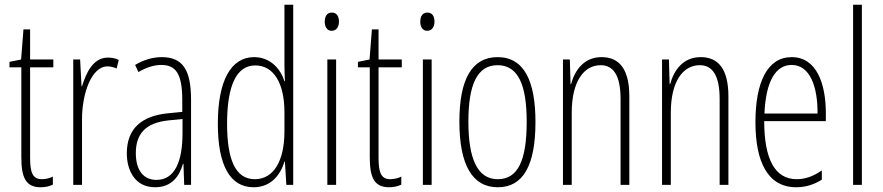

<svg xmlns="http://www.w3.org/2000/svg" viewBox="-20 -780 3725 810"><path d="M157 -24C117 -24 107 -53 107 -115V-496H205V-529H107V-656H79L69 -529L20 -519V-496H70V-116C70 -33 88 10 151 10C172 10 188 6 203 -1V-35C192 -29 174 -24 157 -24Z M435 -537C372 -537 343 -471 326 -416H324L318 -529H289V0H326V-278C326 -381 364 -500 434 -500C448 -500 463 -495 472 -491L481 -527C466 -535 449 -537 435 -537Z M662 -539C625 -539 584 -527 550 -506L564 -476C601 -498 634 -506 660 -506C723 -506 749 -468 749 -356V-308L688 -302C578 -291 515 -238 515 -133C515 -59 551 10 634 10C706 10 737 -38 752 -89H754L757 0H786V-359C786 -487 750 -539 662 -539ZM690 -272 750 -278V-218C750 -100 718 -21 640 -21C586 -21 553 -61 553 -134C553 -218 597 -262 690 -272Z M1050 10C1125 10 1164 -45 1180 -98H1182L1188 0H1217V-760H1180V-506C1180 -484 1181 -463 1182 -437H1180C1165 -487 1122 -539 1052 -539C955 -539 899 -441 899 -258C899 -83 950 10 1050 10ZM1055 -24C972 -24 938 -109 938 -258C938 -420 978 -504 1057 -504C1135 -504 1180 -428 1180 -307V-226C1180 -102 1135 -24 1055 -24Z M1380 -727C1358 -727 1350 -709 1350 -688C1350 -667 1360 -650 1379 -650C1398 -650 1410 -665 1410 -689C1410 -709 1402 -727 1380 -727ZM1398 -529H1361V0H1398Z M1627 -24C1587 -24 1577 -53 1577 -115V-496H1675V-529H1577V-656H1549L1539 -529L1490 -519V-496H1540V-116C1540 -33 1558 10 1621 10C1642 10 1658 6 1673 -1V-35C1662 -29 1644 -24 1627 -24Z M1783 -727C1761 -727 1753 -709 1753 -688C1753 -667 1763 -650 1782 -650C1801 -650 1813 -665 1813 -689C1813 -709 1805 -727 1783 -727ZM1801 -529H1764V0H1801Z M2239 -265C2239 -437 2192 -539 2079 -539C1970 -539 1918 -444 1918 -267C1918 -84 1973 10 2080 10C2187 10 2239 -82 2239 -265ZM1956 -267C1956 -421 1992 -505 2079 -505C2169 -505 2202 -416 2202 -266C2202 -101 2164 -24 2080 -24C1995 -24 1956 -108 1956 -267Z M2518 -539C2443 -539 2405 -483 2389 -425H2387L2384 -529H2355V0H2392V-305C2392 -439 2445 -505 2514 -505C2567 -505 2598 -463 2598 -362V0H2635V-373C2635 -488 2593 -539 2518 -539Z M2936 -539C2861 -539 2823 -483 2807 -425H2805L2802 -529H2773V0H2810V-305C2810 -439 2863 -505 2932 -505C2985 -505 3016 -463 3016 -362V0H3053V-373C3053 -488 3011 -539 2936 -539Z M3320 -539C3217 -539 3167 -433 3167 -264C3167 -97 3219 10 3339 10C3381 10 3417 -3 3447 -22V-61C3411 -36 3377 -24 3341 -24C3249 -24 3204 -109 3204 -269H3464V-303C3464 -425 3426 -539 3320 -539ZM3320 -506C3398 -506 3430 -412 3429 -301H3205C3211 -439 3253 -506 3320 -506Z M3616 0V-760H3579V0Z"/></svg>

Font: Noto Sans Armenian ExtraCondensed ExtraLight
Style: Regular
Weight: 200
Width: 2
Designer: Monotype Design Team
Foundry: Monotype Imaging Inc.
Version: Version 2.008